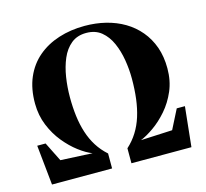

<svg xmlns="http://www.w3.org/2000/svg" viewBox="-107 -874 1070 997"><g transform="rotate(-15 428.0 -376.0)"><path d="M53 0 31 -214.5H76L127.5 -111L298.5 -102.5Q265.5 -115.5 227.5 -144.2Q189.5 -173 155.2 -215Q121 -257 99 -310.8Q77 -364.5 76.5 -427.5Q76 -507.5 102.2 -568.2Q128.5 -629 176.5 -669.8Q224.5 -710.5 289 -731.2Q353.5 -752 429 -752Q488.5 -752 542.2 -738.8Q596 -725.5 640.8 -699Q685.5 -672.5 718.5 -633.2Q751.5 -594 769.8 -542.8Q788 -491.5 788 -428Q788 -361.5 764.8 -307.5Q741.5 -253.5 705.5 -212.2Q669.5 -171 630.2 -143.5Q591 -116 559 -103L728.5 -111L781 -214.5H825L802.5 0H480V-80.5Q512 -109.5 534.2 -145Q556.5 -180.5 570 -223.2Q583.5 -266 589.8 -316.2Q596 -366.5 596 -424Q596 -474 587.5 -525Q579 -576 560 -618.8Q541 -661.5 508.8 -688Q476.5 -714.5 427.5 -714.5Q379 -714.5 346.5 -688Q314 -661.5 295.2 -617.5Q276.5 -573.5 268.2 -520.5Q260 -467.5 260 -413.5Q260 -359.5 266 -311.8Q272 -264 285.5 -222Q299 -180 321.2 -144.8Q343.5 -109.5 376 -80.5V0Z"/></g></svg>

Font: Merriweather 120pt Black
Style: Regular
Weight: 900
Designer: Eben Sorkin
Foundry: Eben Sorkin
Version: Version 2.100